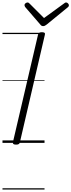

<svg xmlns="http://www.w3.org/2000/svg" viewBox="-20 -1149 574 1544"><path d="M109 14Q95 14 88.5 9.5Q82 5 84 -6L286 -871Q288 -881 295 -885.5Q302 -890 317 -890Q331 -890 337.5 -885.5Q344 -881 341 -870L140 -5Q138 5 131 9.5Q124 14 109 14ZM512 -1129Q520 -1129 527 -1121.5Q534 -1114 534 -1107Q534 -1102 532.5 -1098.5Q531 -1095 526 -1091L356 -952Q348 -946 341.5 -942.5Q335 -939 327 -939Q319 -939 313.5 -942.5Q308 -946 303 -953L182 -1093Q180 -1097 178.5 -1101Q177 -1105 177 -1108Q177 -1117 185.5 -1123Q194 -1129 201 -1129Q207 -1129 211 -1126Q215 -1123 219 -1119L334 -1004L492 -1119Q499 -1124 502.5 -1126.5Q506 -1129 512 -1129ZM0 365H338V375H0ZM0 -20H338V0H0ZM0 -505H338V-500H0ZM0 -885H338V-875H0Z"/></svg>

Font: Playwrite AT Guides
Style: Italic
Weight: 400
Italic angle: -13.0072°
Designer: Veronika Burian, José Scaglione
Foundry: TypeTogether
Version: Version 1.002